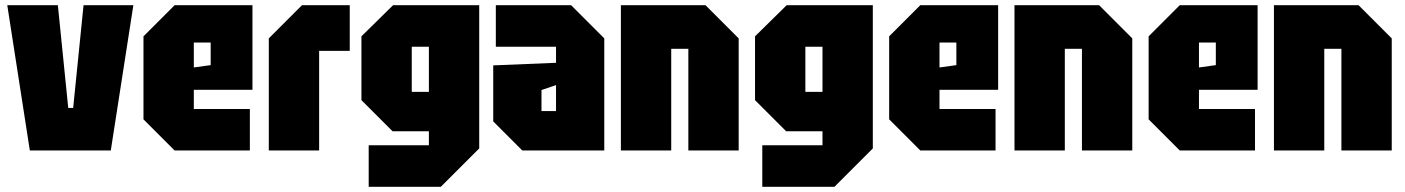

<svg xmlns="http://www.w3.org/2000/svg" viewBox="-20 -580 5416 740"><path d="M95 0 8 -560H203L243 -164H262L302 -560H494L407 0Z M533 -120V-440L653 -560H953V-234H727V-160H943V0H653ZM727 -320 792 -329V-416H727Z M1016 0V-432L1144 -560H1328V-384H1210V0Z M1401 140V-20H1633V-74H1493L1373 -194V-440L1495 -560H1827V-8L1679 140ZM1567 -400V-226H1633V-400Z M1881 -112V-328L2123 -338V-400H1891V-560H2181L2309 -432V0H1993ZM2067 -233V-152H2123V-252Z M2373 0V-560H2699L2827 -432V0H2633V-392H2567V0Z M2918 140V-20H3150V-74H3010L2890 -194V-440L3012 -560H3344V-8L3196 140ZM3084 -400V-226H3150V-400Z M3407 -120V-440L3527 -560H3827V-234H3601V-160H3817V0H3527ZM3601 -320 3666 -329V-416H3601Z M3890 0V-560H4216L4344 -432V0H4150V-392H4084V0Z M4407 -120V-440L4527 -560H4827V-234H4601V-160H4817V0H4527ZM4601 -320 4666 -329V-416H4601Z M4890 0V-560H5216L5344 -432V0H5150V-392H5084V0Z"/></svg>

Font: Tektur Condensed ExtraBold
Style: Regular
Weight: 800
Width: 3
Designer: Adam Jagosz
Foundry: Adam Jagosz
Version: Version 1.005;gftools[0.9.30]